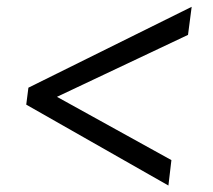

<svg xmlns="http://www.w3.org/2000/svg" viewBox="-20 -602 640 578"><path d="M65.5 -338 557 -581.5 546 -497 151.5 -310.5 496 -120 487 -43.5 59 -287Z"/></svg>

Font: Merriweather 48pt Medium
Style: Italic
Weight: 500
Italic angle: -7.8°
Version: Version 2.101